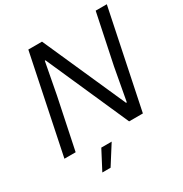

<svg xmlns="http://www.w3.org/2000/svg" viewBox="-208 -886 1183 1243"><g transform="rotate(-30 383.5 -264.5)"><path d="M29.4 0 180.4 -729H282.7L555.9 -114.1H561.7L606.3 -357.6L683.9 -729H767.1L615.9 0H513.1L241.7 -613.1H236.6L192.3 -378.9L113.3 0ZM197.3 199.9 272.1 57H349.7L259.1 199.9Z"/></g></svg>

Font: Mona Sans ExtraLight
Style: Italic
Weight: 200
Italic angle: -11.6951°
Designer: Deni Anggara
Foundry: GitHub
Version: Version 2.000